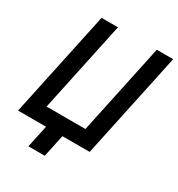

<svg xmlns="http://www.w3.org/2000/svg" viewBox="-200 -838 1035 1117"><g transform="rotate(30 317.5 -280.0)"><path d="M159 150 191 0H3L154 -710H264L135 -103H396L525 -710H635L484 0H301L269 150Z"/></g></svg>

Font: Geist Mono SemiBold
Style: Italic
Weight: 600
Italic angle: -12°
Monospace: yes
Designer: Basement.studio, Andrés Briganti, Mateo Zaragoza
Foundry: Basement.studio, Vercel, Andrés Briganti, Guido Ferreyra, Mateo Zaragoza
Version: Version 1.500; ttfautohint (v1.8.4.7-5d5b)